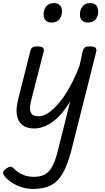

<svg xmlns="http://www.w3.org/2000/svg" viewBox="-43 -815 677 1242"><path d="M178 16Q131 16 102.5 -5.5Q74 -27 66.5 -70Q59 -113 75 -175L153 -484Q158 -503 168 -509Q178 -515 197 -515Q226 -515 235 -506Q244 -497 239 -479L158 -163Q150 -133 151 -110.5Q152 -88 164.5 -75.5Q177 -63 206 -63Q238 -63 273.5 -87.5Q309 -112 344.5 -156Q380 -200 412.5 -260Q445 -320 472 -392L492 -484Q498 -503 507.5 -509Q517 -515 537 -515Q566 -515 575 -506Q584 -497 579 -479L417 164Q393 253 362.5 306.5Q332 360 286.5 383.5Q241 407 172 407Q134 407 100.5 397Q67 387 40 370Q13 353 -6 334Q-19 320 -22.5 306.5Q-26 293 -5 277Q13 264 23.5 263Q34 262 48 277Q75 303 106.5 316Q138 329 177 329Q220 329 248.5 312.5Q277 296 296.5 259Q316 222 331 161L411 -159Q385 -116 357 -83Q329 -50 299 -28Q269 -6 238.5 5Q208 16 178 16ZM289 -669Q267 -669 253 -682.5Q239 -696 239 -722Q239 -751 255.5 -773Q272 -795 307 -795Q330 -795 344 -781.5Q358 -768 358 -741Q358 -713 341.5 -691Q325 -669 289 -669ZM524 -669Q502 -669 488 -682.5Q474 -696 474 -722Q474 -751 490.5 -773Q507 -795 542 -795Q564 -795 578 -781.5Q592 -768 592 -741Q593 -713 576.5 -691Q560 -669 524 -669Z"/></svg>

Font: Playwrite DE SAS
Style: Regular
Weight: 400
Designer: Veronika Burian, José Scaglione
Foundry: TypeTogether
Version: Version 1.002